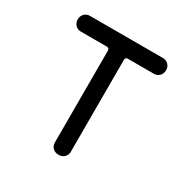

<svg xmlns="http://www.w3.org/2000/svg" viewBox="-119 -577 652 676"><g transform="rotate(30 206.5 -239.5)"><path d="M207 0Q192 0 183 -9Q174 -18 174 -31V-405Q174 -409 171.5 -412Q169 -415 164 -415H58Q45 -415 36 -424Q27 -433 27 -447Q27 -461 36 -470Q45 -479 58 -479H355Q368 -479 377 -470Q386 -461 386 -447Q386 -433 377 -424Q368 -415 355 -415H248Q244 -415 241.5 -412Q239 -409 239 -405V-31Q239 -18 230 -9Q221 0 207 0Z"/></g></svg>

Font: Gardens CM
Style: Regular
Weight: 400
Designer: Created by: Aleksander Shevchuk, 2010. Modifed by: Daren Olsen, 2020.
Foundry: High-Logic / FontCreator v.13.0.0 build 2663 (64-bit)
Version: Version 3.003 Ukrainian, initial release